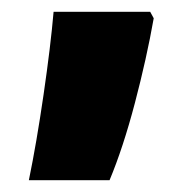

<svg xmlns="http://www.w3.org/2000/svg" viewBox="-20 -167 332 326"><path d="M71 -147Q66 -89 54 -6.5Q42 76 29 139H166Q189 84 209 8Q229 -68 241 -136L235 -147Z"/></svg>

Font: Noto Sans UI SemiCondensed Black
Style: Regular
Weight: 900
Width: 4
Designer: Monotype Design Team
Foundry: Monotype Imaging Inc.
Version: 1.001